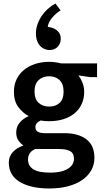

<svg xmlns="http://www.w3.org/2000/svg" viewBox="-20 -835 601 1090"><path d="M59 -314Q59 -353 74 -384.5Q89 -416 116 -438Q143 -460 179.5 -472Q216 -484 260 -484Q276 -484 294 -481.5Q312 -479 328 -475H531V-397H493L425 -407Q439 -389 448.5 -364.5Q458 -340 458 -314Q458 -276 444 -245Q430 -214 403.5 -192Q377 -170 340.5 -158.5Q304 -147 259 -147Q231 -147 211 -151Q181 -138 181 -113Q181 -79 234 -79H346Q424 -79 470 -44.5Q516 -10 516 61Q516 100 498 132Q480 164 446.5 187Q413 210 366 222.5Q319 235 261 235Q154 235 92 197.5Q30 160 30 88Q30 53 52.5 28.5Q75 4 113 -9Q97 -20 84.5 -37.5Q72 -55 72 -83Q72 -115 91.5 -138.5Q111 -162 143 -176Q110 -193 84.5 -226.5Q59 -260 59 -314ZM180 11Q161 19 150 34Q139 49 139 71Q139 106 168.5 125.5Q198 145 265 145Q301 145 326.5 138.5Q352 132 368.5 121Q385 110 392.5 96Q400 82 400 67Q400 35 378 23Q356 11 315 11ZM341 -314Q341 -359 318 -380.5Q295 -402 259 -402Q222 -402 199 -380Q176 -358 176 -316Q176 -272 199.5 -251Q223 -230 259 -230Q296 -230 318.5 -251Q341 -272 341 -314ZM269 -679Q290 -675 307.5 -658.5Q325 -642 325 -615Q325 -589 308 -570Q291 -551 260 -551Q248 -551 234.5 -556Q221 -561 209.5 -572.5Q198 -584 191 -602Q184 -620 184 -646Q184 -672 193 -697.5Q202 -723 217 -745Q232 -767 252 -785Q272 -803 295 -815L324 -776Q298 -760 276.5 -735Q255 -710 251 -683Z"/></svg>

Font: Ek Mukta SemiBold
Style: Regular
Weight: 600
Designer: Girish Dalvi and Yashodeep Gholap
Foundry: Ek Type
Version: Version 2.538;PS 1.002;hotconv 16.6.51;makeotf.lib2.5.65220;